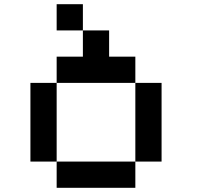

<svg xmlns="http://www.w3.org/2000/svg" viewBox="-20 -895 1040 915"><path d="M625 -500H750V-125H625ZM250 -125H625V0H250ZM125 -500H250V-125H125ZM375 -750H500V-625H625V-500H250V-625H375ZM250 -875H375V-750H250Z"/></svg>

Font: Pixel Operator Mono 8
Style: Regular
Weight: 400
Monospace: yes
Designer: Jayvee Enaguas (HarvettFox96)
Foundry: The Grandoplex Project
Version: Version 1.5.0 (October 25, 2015)